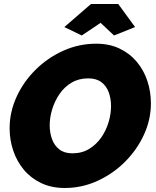

<svg xmlns="http://www.w3.org/2000/svg" viewBox="-20 -932 778 958"><path d="M303 6Q237 6 185.5 -18.5Q134 -43 99 -85Q64 -127 46 -180.5Q28 -234 28 -292Q28 -373 62.5 -448.5Q97 -524 157.5 -584Q218 -644 296 -679Q374 -714 460 -714Q526 -714 577 -689.5Q628 -665 663 -623Q698 -581 715.5 -527.5Q733 -474 733 -416Q733 -336 698.5 -260.5Q664 -185 604 -125Q544 -65 466.5 -29.5Q389 6 303 6ZM341 -167Q389 -167 425 -189Q461 -211 485.5 -246.5Q510 -282 522 -323Q534 -364 534 -403Q534 -440 522.5 -471.5Q511 -503 486 -522Q461 -541 420 -541Q373 -541 337 -519.5Q301 -498 277 -463Q253 -428 240.5 -387Q228 -346 228 -307Q228 -270 239.5 -238Q251 -206 276 -186.5Q301 -167 341 -167ZM301 -797 434 -912H570L654 -797L549 -755L482 -818L388 -755Z"/></svg>

Font: Raleway Black
Style: Italic
Weight: 900
Italic angle: -12°
Designer: Matt McInerney, Pablo Impallari, Rodrigo Fuenzalida
Foundry: Matt McInerney, Pablo Impallari, Rodrigo Fuenzalida
Version: Version 4.101;RELEASE